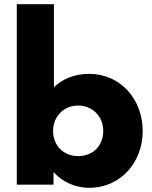

<svg xmlns="http://www.w3.org/2000/svg" viewBox="-20 -880 723 915"><path d="M660 -256C660 -406 555 -528 405 -528C336 -528 279 -505 237 -464V-860H60V0H235V-58H237C275 -16 335 15 405 15C555 15 660 -106 660 -256ZM472 -256C472 -186 424 -136 352 -136C283 -136 233 -186 233 -256C233 -327 286 -377 352 -377C419 -377 472 -327 472 -256Z"/></svg>

Font: Hussar Techniczny
Style: Bold 
Weight: 700
Foundry: Cannot Into Space Fonts
Version: Version 0.77